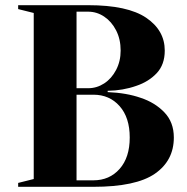

<svg xmlns="http://www.w3.org/2000/svg" viewBox="-20 -720 720 740"><path d="M50 -15 110 -30V-670L50 -685V-700H320Q472 -700 543.5 -651.5Q615 -603 615 -525Q615 -471 584 -438Q553 -405 505 -389Q454 -371 395 -370V-365Q468 -362 522 -343Q577 -325 613.5 -287Q650 -249 650 -190Q650 -101 577 -50.5Q504 0 340 0H50ZM320 -380Q353 -380 381.5 -398.5Q410 -417 427.5 -450.5Q445 -484 445 -525Q445 -569 427.5 -603Q410 -637 381.5 -656Q353 -675 320 -675H275V-380ZM340 -25Q402 -25 441 -69Q480 -113 480 -190Q480 -267 441 -311Q402 -355 340 -355H275V-25Z"/></svg>

Font: Yeseva One
Style: Regular
Weight: 400
Designer: Jovanny Lemonad
Foundry: Jovanny Lemonad
Version: Version 2.000